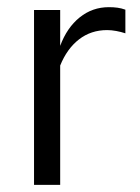

<svg xmlns="http://www.w3.org/2000/svg" viewBox="-20 -516 392 536"><path d="M75 0V-488H148V-388Q167 -439 202.5 -467.5Q238 -496 284 -496Q297 -496 308 -494.5Q319 -493 330 -489V-423Q318 -427 304.5 -429.5Q291 -432 279 -432Q234 -432 200.5 -406Q167 -380 148 -333V0Z"/></svg>

Font: Red Hat Text VF
Style: Regular
Weight: 300
Designer: Pentagram, MCKL
Foundry: Pentagram, MCKL
Version: Version 1.023